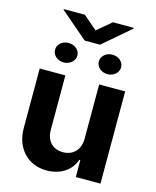

<svg xmlns="http://www.w3.org/2000/svg" viewBox="-132 -1000 894 1098"><g transform="rotate(15 314.5 -451.5)"><path d="M414 -224C414 -160 374 -118 313 -118C252 -118 214 -160 214 -223V-546H62V-193C62 -76 137 7 250 7C330 7 393 -33 416 -100H422V0H568V-546H414ZM107 -906 269 -767H360L521 -905V-910H398L314 -839L232 -910H107ZM119 -673C118 -640 149 -615 184 -615C219 -615 251 -639 251 -673C251 -705 221 -731 184 -730C149 -731 118 -705 119 -673ZM378 -673C378 -640 408 -615 443 -615C480 -615 510 -640 510 -673C510 -705 480 -731 443 -730C408 -731 378 -705 378 -673Z"/></g></svg>

Font: Wafeq
Style: Bold
Weight: 700
Designer: Rasmus Andersson & Azza Alameddine
Foundry: Google & TypeTogether
Version: Version 3.000;FEAKit 1.0